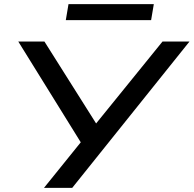

<svg xmlns="http://www.w3.org/2000/svg" viewBox="-20 -905 933 925"><path d="M192 0 380 -233 383 -197 68 -705H194L447 -304H438L763 -705H893L328 0ZM297 -808 310 -885H721L708 -808Z"/></svg>

Font: Nunito Sans 7pt Expanded Medium
Style: Italic
Weight: 500
Width: 7
Italic angle: -9°
Designer: Vernon Adams
Foundry: Vernon Adams
Version: Version 3.101;gftools[0.9.27]